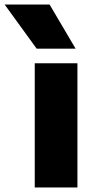

<svg xmlns="http://www.w3.org/2000/svg" viewBox="-100 -828 415 848"><path d="M53.5 0V-548.5H242V0ZM62 -613 -79.5 -808H119L234 -613Z"/></svg>

Font: Encode Sans Condensed Thin ExtraBold
Style: Regular
Weight: 800
Version: Version 3.002